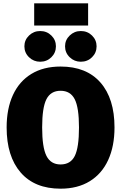

<svg xmlns="http://www.w3.org/2000/svg" viewBox="-20 -1117 730 1157"><path d="M670 -349Q670 -236 632 -153Q594 -70 521 -25Q448 20 345 20Q189 20 104.5 -77.5Q20 -175 20 -349Q20 -462 58 -544.5Q96 -627 169 -671.5Q242 -716 345 -716Q501 -716 585.5 -619.5Q670 -523 670 -349ZM234 -349Q234 -229 260 -177.5Q286 -126 345 -126Q405 -126 430.5 -177Q456 -228 456 -349Q456 -469 430 -519.5Q404 -570 345 -570Q286 -570 260 -519.5Q234 -469 234 -349ZM317 -838Q317 -799 289.5 -772Q262 -745 222 -745Q183 -745 155 -772Q127 -799 127 -838Q127 -876 155 -903Q183 -930 222 -930Q262 -930 289.5 -903Q317 -876 317 -838ZM562 -838Q562 -799 534.5 -772Q507 -745 467 -745Q428 -745 400 -772Q372 -799 372 -838Q372 -876 400 -903Q428 -930 467 -930Q507 -930 534.5 -903Q562 -876 562 -838ZM186 -963V-1097H511V-963Z"/></svg>

Font: FiraGO Heavy
Style: Regular
Weight: 900
Designer: bBox Type
Foundry: bBox Type GmbH
Version: Version 1.001